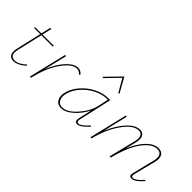

<svg xmlns="http://www.w3.org/2000/svg" viewBox="20 -1307 1944 1944"><g transform="rotate(45 992.0 -335.5)"><path d="M166 -379 104 -110Q79 -7 155 -7Q210 -7 273 -67L282 -58Q211 7 150 7Q107 7 91 -24Q75 -55 88 -110L150 -379H60L64 -392H153L177 -495H193L169 -392L331 -393L328 -379Z M662 -410Q702 -410 728 -377L717 -365Q697 -395 659 -395Q595 -395 518.5 -291.5Q442 -188 399 -12L396 0H380L477 -407H493L434 -161Q483 -280 545.5 -345Q608 -410 662 -410Z M1051 -654 913 -512 903 -521 1056 -678 1144 -521 1132 -514ZM1166 -87 1176 -79Q1102 3 1059 3Q1017 3 1029 -53L1061 -196Q1021 -115 955 -56Q889 3 825 3Q778 3 755 -34.5Q732 -72 743 -126Q759 -203 817.5 -269Q876 -335 949.5 -371Q1023 -407 1091 -407H1124L1045 -53Q1035 -11 1065 -11Q1097 -11 1166 -87ZM829 -11Q902 -11 980 -99Q1058 -187 1079 -278L1104 -393H1090Q1027 -393 957 -359Q887 -325 831 -262Q775 -199 760 -126Q750 -77 770 -44Q790 -11 829 -11Z M1946 -87 1955 -79Q1883 3 1838 3Q1794 3 1810 -51L1868 -286Q1881 -337 1867 -366Q1853 -395 1812 -395Q1736 -395 1661 -292.5Q1586 -190 1539 0H1522L1593 -286Q1607 -335 1595 -365Q1583 -395 1547 -395Q1468 -395 1385 -277Q1302 -159 1264 0H1248L1345 -407H1361L1298 -144Q1348 -262 1416 -336Q1484 -410 1550 -410Q1593 -410 1608.5 -376.5Q1624 -343 1610 -288L1581 -173Q1630 -288 1691.5 -349Q1753 -410 1815 -410Q1863 -410 1881.5 -376.5Q1900 -343 1886 -288L1826 -51Q1815 -11 1844 -11Q1877 -11 1946 -87Z"/></g></svg>

Font: EauTestInfant Thin
Style: Italic
Weight: 250
Italic angle: -12°
Designer: Christian Thalmann (Catharsis Fonts)
Version: Version 0.001;PS 000.001;hotconv 1.0.88;makeotf.lib2.5.64775